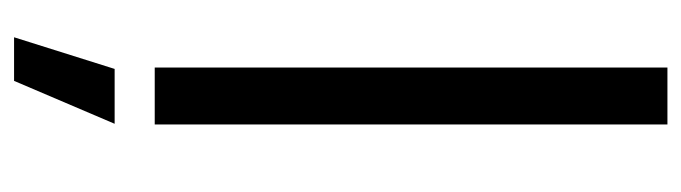

<svg xmlns="http://www.w3.org/2000/svg" viewBox="-368 -401 969 273"><g transform="rotate(90 116.5 -264.5)"><path d="M76 0V-729H157V0ZM33 200 78 57H156L95 200Z"/></g></svg>

Font: Mona Sans
Style: Regular
Weight: 400
Designer: Deni Anggara
Foundry: GitHub
Version: Version 2.000;Glyphs 3.2.3 (3260)